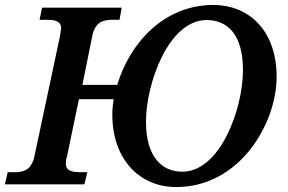

<svg xmlns="http://www.w3.org/2000/svg" viewBox="-36 -745 1164 776"><path d="M676 11C934 11 1082 -247 1082 -434C1082 -628 964 -725 827 -725C620 -725 485 -562 438 -402H297L337 -600C349 -657 382 -665 419 -665H447L456 -714H134L124 -665H152C187 -665 211 -660 211 -630C211 -624 208 -615 206 -597L103 -113C91 -57 58 -49 24 -49H-5L-16 0H305L317 -49H290C256 -49 230 -54 230 -84C230 -90 231 -102 235 -114L283 -344H423C420 -322 418 -303 418 -282C418 -100 529 11 676 11ZM701 -51C619 -51 554 -110 554 -253C554 -407 645 -664 799 -664C886 -664 946 -602 946 -462C946 -301 852 -51 701 -51Z"/></svg>

Font: Noto Serif Semi
Style: Italic
Weight: 600
Italic angle: -12°
Designer: Monotype Design Team
Foundry: Monotype Imaging Inc.
Version: Version 1.901